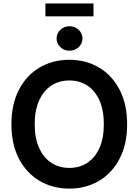

<svg xmlns="http://www.w3.org/2000/svg" viewBox="-20 -1085 805 1115"><path d="M382.8 10.3Q286.6 10.3 210.4 -34.4Q134.3 -79.1 90.3 -162.8Q46.4 -246.6 46.4 -363.3Q46.4 -480.5 90.3 -564.5Q134.3 -648.4 210.4 -693.1Q286.6 -737.8 382.8 -737.8Q478.5 -737.8 554.4 -693.1Q630.4 -648.4 674.3 -564.5Q718.3 -480.5 718.3 -363.3Q718.3 -246.6 674.3 -162.8Q630.4 -79.1 554.4 -34.4Q478.5 10.3 382.8 10.3ZM382.8 -109.9Q441.4 -109.9 486.6 -139.2Q531.7 -168.5 557.4 -225.1Q583 -281.7 583 -363.3Q583 -445.8 557.4 -502.4Q531.7 -559.1 486.6 -588.4Q441.4 -617.7 382.8 -617.7Q323.7 -617.7 278.6 -588.4Q233.4 -559.1 207.5 -502.2Q181.6 -445.3 181.6 -363.3Q181.6 -281.7 207.5 -225.1Q233.4 -168.5 278.6 -139.2Q323.7 -109.9 382.8 -109.9ZM383.3 -790.5Q352.5 -790.5 330.6 -811.3Q308.6 -832 308.6 -861.3Q308.6 -891.1 330.6 -911.9Q352.5 -932.6 383.3 -932.6Q414.6 -932.6 436.8 -911.9Q459 -891.1 459 -861.3Q459 -832 436.8 -811.3Q414.6 -790.5 383.3 -790.5ZM522.9 -1064.9V-990.2H243.7V-1064.9Z"/></svg>

Font: V-Inter
Style: SemiBold-600
Weight: 600
Designer: Rasmus Andersson
Foundry: rsms
Version: Version 4.000;git-4146feb